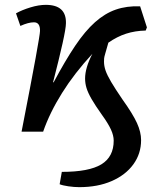

<svg xmlns="http://www.w3.org/2000/svg" viewBox="-20 -543 662 792"><path d="M307 229Q286 229 262 225.5Q238 222 226 217L235 166Q347 166 398 135Q449 104 449 37Q449 16 437.5 -9Q426 -34 400 -70Q373 -108 358 -134Q343 -160 337 -179.5Q331 -199 331 -219Q331 -263 361 -321Q287 -241 236 -159.5Q185 -78 158 0H69Q109 -205 127 -304Q145 -403 145 -415Q146 -451 120 -451Q97 -451 64 -436L46 -488Q71 -502 105.5 -512.5Q140 -523 169 -523Q254 -523 252 -447Q252 -427 238 -364Q224 -301 199 -204L201 -203Q249 -293 290 -354Q331 -415 372 -451.5Q413 -488 458 -503.5Q503 -519 558 -517L586 -430L581 -417Q537 -416 500 -404Q463 -392 427 -367Q418 -335 414 -321.5Q410 -308 409.5 -302Q409 -296 409 -289Q409 -271 415.5 -252Q422 -233 438.5 -205Q455 -177 485 -133Q528 -73 545 -35.5Q562 2 562 35Q562 91 530 135Q498 179 440.5 204Q383 229 307 229Z"/></svg>

Font: Literata 12pt Medium
Style: Italic
Weight: 500
Italic angle: -2°
Designer: Latin by Veronika Burian and Jose Scaglione. Greek by Irene Vlachou. Cyrillic by Vera Evstafieva
Foundry: TypeTogether
Version: Version 3.002